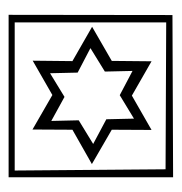

<svg xmlns="http://www.w3.org/2000/svg" viewBox="-8 -432 424 448"><g transform="rotate(90 204.0 -208.0)"><path d="M15.1 -398.4 393.6 -399.9V-16.1H14.6ZM32.2 -30.3H377.9L375 -382.3L32.2 -383.8ZM262.2 -115.7 260.7 -179.7 315.9 -213.4 258.3 -244.1 256.8 -308.6 202.1 -275.4 145.5 -305.2 147 -240.7 92.3 -207 149.4 -177.2 150.9 -112.8 206.1 -146.5ZM282.2 -71.8 201.7 -118.2 121.6 -72.3 122.6 -165 42.5 -210.9 122.1 -256.8 123 -349.6 203.1 -303.7 283.2 -349.6 282.7 -256.8 362.8 -210.4 282.7 -165Z"/></g></svg>

Font: Dehalvi Khush Khat
Style: Regular
Weight: 400
Version: Version 002.500